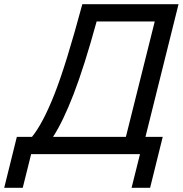

<svg xmlns="http://www.w3.org/2000/svg" viewBox="-105 -732 868 912"><path d="M668 -82 608 160H520L560 0H43L3 160H-85L-25 -82H47Q99 -146 154 -285.5Q209 -425 286 -712H743L586 -82ZM354 -630Q295 -415 244.5 -284.5Q194 -154 147 -82H493L630 -630Z"/></svg>

Font: CST
Style: Italic
Weight: 400
Italic angle: -14°
Version: Version 1.00